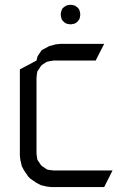

<svg xmlns="http://www.w3.org/2000/svg" viewBox="-20 -763 525 783"><path d="M61 -128.9V-480L128.9 -516.1L132.8 -532.2L138.2 -541L147 -554.2L150.9 -559.1L164.1 -565.9L181.2 -575.2L207 -582L224.1 -584H404.8L370.1 -516.1H198.2L181.2 -513.2L171.9 -511.2L164.1 -506.8L150.9 -498L147 -494.1L138.2 -480L132.8 -473.1L130.9 -463.9L128.9 -445.8V-137.2L130.9 -120.1L132.8 -110.8L138.2 -103L147 -89.8L150.9 -85.9L164.1 -77.1L171.9 -71.8L181.2 -69.8L198.2 -67.9H439L404.8 0H189.9L171.9 -2L147 -7.8L128.9 -17.1L104 -34.2L95.2 -43L78.1 -67.9L68.8 -85.9L63 -110.8ZM228 -699.2V-708L230 -716.8L231 -721.2L235.8 -730L242.2 -734.9L250 -740.2L253.9 -741.2L263.2 -743.2H272L280.8 -741.2L285.2 -740.2L293 -734.9L298.8 -730L304.2 -721.2L305.2 -716.8L307.1 -708V-699.2L305.2 -689.9L304.2 -686L298.8 -678.2L293 -671.9L285.2 -667L280.8 -666L272 -664.1H263.2L253.9 -666L250 -667L242.2 -671.9L235.8 -678.2L231 -686L230 -689.9Z"/></svg>

Font: Petahja
Style: Regular
Weight: 400
Designer: T. Christopher White
Version: Version 1.1